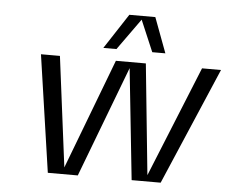

<svg xmlns="http://www.w3.org/2000/svg" viewBox="-50 -759 980 817"><g transform="rotate(5 439.5 -350.0)"><path d="M558 -500 606 -27 798 -500H879L665 0H541L491 -474L311 0H183L110 -500H191L251 -29L430 -500ZM428 -550H372L470 -700H581L637 -550H581L524 -684Z"/></g></svg>

Font: Fivo Sans Modern
Style: Italic
Weight: 400
Designer: Alexander Slobzheninov
Foundry: Alexander Slobzheninov
Version: 1.0